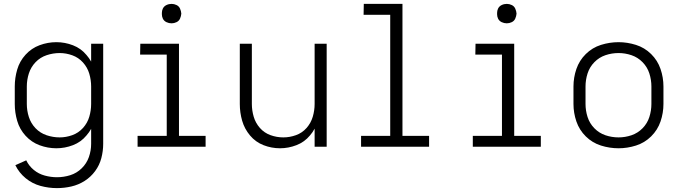

<svg xmlns="http://www.w3.org/2000/svg" viewBox="-20 -755 3490 988"><path d="M273 213Q230 213 188 201.5Q146 190 112 162Q78 134 59 95L115 70Q129 99 154 119.5Q179 140 210.5 148.5Q242 157 273 157Q308 157 341.5 146.5Q375 136 400.5 111Q426 86 437.5 53Q449 20 449 -15V-92Q439 -74 425 -58Q397 -24 355.5 -8Q314 8 270 8Q226 8 184 -7.5Q142 -23 111.5 -56.5Q81 -90 68.5 -133Q56 -176 56 -220V-310Q56 -354 68.5 -397Q81 -440 111.5 -473.5Q142 -507 184 -522.5Q226 -538 270 -538Q314 -538 355.5 -522Q397 -506 425 -472Q439 -456 449 -438V-530H511V-15Q511 22 501.5 58.5Q492 95 469.5 125.5Q447 156 415.5 176Q384 196 347.5 204.5Q311 213 273 213ZM287 -48Q320 -48 352 -59.5Q384 -71 407 -96.5Q430 -122 439.5 -154.5Q449 -187 449 -220V-310Q449 -343 439.5 -375.5Q430 -408 407 -433.5Q384 -459 352 -470.5Q320 -482 287 -482Q253 -482 220 -471Q187 -460 163 -435Q139 -410 128.5 -377Q118 -344 118 -310V-220Q118 -186 128.5 -153Q139 -120 163 -95Q187 -70 220 -59Q253 -48 287 -48Z M688 0V-56H838V-474H701L702 -530H901V-56H1038V0ZM863 -635Q849 -635 836.5 -641Q824 -647 818 -659Q813 -670 813 -681V-689Q813 -700 818 -711Q824 -723 836.5 -729Q849 -735 863 -735Q876 -735 888.5 -729Q901 -723 906.5 -710.5Q912 -698 913 -685Q912 -672 906.5 -659.5Q901 -647 888.5 -641Q876 -635 863 -635Z M1421 8Q1377 8 1336 -8Q1295 -24 1266.5 -58Q1238 -92 1226 -134Q1214 -176 1214 -220V-530H1276V-220Q1276 -187 1285.5 -154.5Q1295 -122 1317.5 -96.5Q1340 -71 1372 -59.5Q1404 -48 1438 -48Q1471 -48 1503 -59.5Q1535 -71 1557.5 -96.5Q1580 -122 1589.5 -154.5Q1599 -187 1599 -220V-530H1661V0H1599V-93Q1589 -74 1575 -58Q1547 -24 1505.5 -8Q1464 8 1421 8Z M1838 0V-56H1988V-679H1851L1852 -735H2051V-56H2188V0Z M2413 0V-56H2563V-474H2426L2427 -530H2626V-56H2763V0ZM2588 -635Q2574 -635 2561.5 -641Q2549 -647 2543 -659Q2538 -670 2538 -681V-689Q2538 -700 2543 -711Q2549 -723 2561.5 -729Q2574 -735 2588 -735Q2601 -735 2613.5 -729Q2626 -723 2631.5 -710.5Q2637 -698 2638 -685Q2637 -672 2631.5 -659.5Q2626 -647 2613.5 -641Q2601 -635 2588 -635Z M3163 8Q3117 8 3072.5 -6Q3028 -20 2994.5 -53Q2961 -86 2946 -130Q2931 -174 2931 -220V-310Q2931 -356 2946 -400Q2961 -444 2994.5 -477Q3028 -510 3072.5 -524Q3117 -538 3163 -538Q3208 -538 3252.5 -524Q3297 -510 3330.5 -477Q3364 -444 3379 -400Q3394 -356 3394 -310V-220Q3394 -174 3379 -130Q3364 -86 3330.5 -53Q3297 -20 3252.5 -6Q3208 8 3163 8ZM3163 -48Q3197 -48 3229.5 -59Q3262 -70 3286.5 -95Q3311 -120 3321.5 -153Q3332 -186 3332 -220V-310Q3332 -344 3321.5 -377Q3311 -410 3286.5 -435Q3262 -460 3229.5 -471Q3197 -482 3163 -482Q3128 -482 3095.5 -471Q3063 -460 3038.5 -435Q3014 -410 3003.5 -377Q2993 -344 2993 -310V-220Q2993 -186 3003.5 -153Q3014 -120 3038.5 -95Q3063 -70 3095.5 -59Q3128 -48 3163 -48Z"/></svg>

Font: Jozsika Light
Style: Regular
Weight: 300
Monospace: yes
Designer: Belleve Invis
Foundry: Belleve Invis
Version: 2.1.0